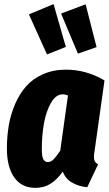

<svg xmlns="http://www.w3.org/2000/svg" viewBox="-20 -886 523 924"><path d="M237.8 -866.2 296.9 -660.2 206.1 -624 119.1 -816.9ZM392.1 -865.2 444.8 -659.2 355 -627.9 273.9 -820.8ZM297.9 -550.8Q394.5 -550.8 482.9 -499L435.1 -159.2Q430.2 -133.3 433.3 -118.2Q436.5 -103 452.1 -95.2L399.9 15.1Q357.9 11.2 326.2 -7.6Q294.4 -26.4 282.2 -60.1Q253.9 -21 222.9 -1.5Q191.9 18.1 149.9 18.1Q83.5 18.1 48.3 -32.5Q13.2 -83 13.2 -170.9Q13.2 -229 22.2 -282.2Q31.2 -335.4 52.7 -385.3Q74.2 -435.1 106.2 -471.2Q138.2 -507.3 187.5 -529.1Q236.8 -550.8 297.9 -550.8ZM282.2 -432.1Q249 -432.1 225.3 -390.9Q201.7 -349.6 191.4 -291.3Q181.2 -232.9 181.2 -167Q181.2 -133.3 188.5 -119.6Q195.8 -106 210.9 -106Q225.1 -106 239 -120.4Q252.9 -134.8 270 -161.1L307.1 -426.8Q293 -432.1 282.2 -432.1Z"/></svg>

Font: Fira Sans Compressed ExtraBold
Style: Italic
Weight: 800
Width: 3
Italic angle: -8°
Designer: Carrois Corporate & Edenspiekermann AG
Foundry: Carrois Corporate GbR & Edenspiekermann AG
Version: Version 4.203;PS 004.203;hotconv 1.0.88;makeotf.lib2.5.64775